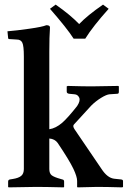

<svg xmlns="http://www.w3.org/2000/svg" viewBox="-20 -807 563 829"><path d="M348.1 -640.1H297.9Q270 -684.1 195.8 -769L220.2 -787.1Q282.2 -744.1 321.8 -703.1Q356.9 -740.2 424.8 -787.1L449.2 -769Q381.3 -693.4 348.1 -640.1ZM83 -77.1V-563Q83 -608.9 76.4 -622.6Q69.8 -636.2 53.2 -636.2L21 -638.2Q15.1 -638.2 15.1 -643.1L12.2 -671.9Q49.3 -674.8 106.2 -682.9Q163.1 -690.9 180.2 -698.2Q196.3 -698.2 195.8 -688Q192.9 -647.9 192.9 -583V-249Q220.7 -252.9 249 -277.3Q273.4 -298.8 313 -349.1Q328.1 -372.1 322 -385.5Q315.9 -398.9 301.8 -399.9L280.8 -401.9Q267.6 -402.8 268.1 -412.1V-434.1L272.9 -436Q339.8 -434.1 375 -434.1L490.2 -436L493.2 -434.1V-412.1Q493.2 -406.2 491.7 -404.1Q490.2 -401.9 482.9 -401.9L453.1 -399.9Q439.9 -398.9 416.5 -384.5Q393.1 -370.1 374 -351.1L298.8 -269Q293 -262.2 301.8 -249L418 -78.1Q443.8 -38.1 474.1 -35.2L502.9 -32.2Q510.7 -31.2 511.2 -25.9V0L507.8 2Q438 0 398.9 0L314.9 2L313 0V-25.9Q313 -43.9 296.9 -78.1Q279.8 -114.3 229 -189.9Q216.8 -207 192.9 -209V-77.1Q192.9 -58.1 203.4 -50Q213.9 -42 242.2 -34.2L249 -32.2Q256.8 -31.2 256.8 -22.9V0L254.9 2Q174.8 0 136.2 0L17.1 2L15.1 0V-22.9Q15.1 -30.8 22.9 -32.2L35.2 -34.2Q60.1 -38.1 71.5 -47.6Q83 -57.1 83 -77.1Z"/></svg>

Font: Linux Libertine
Style: Semibold
Weight: 600
Designer: Philipp H. Poll
Foundry: Philipp H. Poll
Version: Version 5.1.2 ; ttfautohint (v0.9)